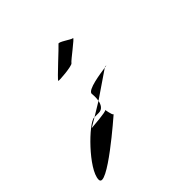

<svg xmlns="http://www.w3.org/2000/svg" viewBox="-172 -958 1059 1059"><g transform="rotate(-45 357.5 -429.0)"><path d="M41 -92C41 -14 355 -289 355 -289C345 -289 338 -348 338 -338C338 -329 225 -321 215 -320L269 -352H266C223 -352 41 -172 41 -92ZM269 -352H302C331 -352 343 -376 348 -400ZM269 -635C269 -630 382 -640 389 -652C396 -664 506 -744 493 -744C480 -744 420 -790 414 -778C407 -768 269 -643 269 -635ZM348 -400 502 -505C463 -499 349 -484 349 -454C349 -453 353 -426 348 -400ZM502 -505C517 -507 523 -508 507 -508Z"/></g></svg>

Font: Ampere
Style: Ext
Weight: 400
Version: Version 1